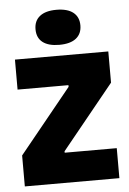

<svg xmlns="http://www.w3.org/2000/svg" viewBox="-52 -758 537 797"><g transform="rotate(-5 216.5 -359.5)"><path d="M19 0V-129L236 -396V-403H24V-528H413V-398L196 -131V-125H413V0ZM213 -573Q168 -573 144 -591.5Q120 -610 120 -646Q120 -681 144 -700Q168 -719 213 -719Q259 -719 283 -700Q307 -681 307 -646Q307 -611 283 -592Q259 -573 213 -573Z"/></g></svg>

Font: Bricolage Grotesque 72pt SemiCondensed ExtraBold
Style: Regular
Weight: 800
Width: 4
Designer: Mathieu Triay
Foundry: Atelier Triay
Version: Version 1.001;gftools[0.9.33.dev8+g029e19f]